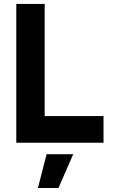

<svg xmlns="http://www.w3.org/2000/svg" viewBox="-20 -727 592 978"><path d="M63 -707H207.5V0H63ZM205.6 -135.7H507.3V0H205.6ZM277.8 230.5H173.3L217.3 58.6H353Z"/></svg>

Font: Wanted Sans Variable
Style: Regular
Weight: 400
Designer: Original Design by Kil Hyung-jin and Kang Hanbin, Wanted Lab, Inc; Hangeul from Source Han Sans by Jang Soo-young and Ka
Foundry: Wanted Lab, Inc.
Version: Version 1.003;Glyphs 3.2 (3227)